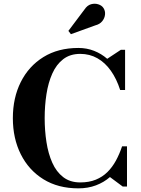

<svg xmlns="http://www.w3.org/2000/svg" viewBox="-20 -1023 774 1053"><path d="M410 10Q298.5 10 218 -40Q137.5 -90 94 -177Q50.5 -264 50.5 -375Q50.5 -486.5 94 -573.2Q137.5 -660 218 -710Q298.5 -760 410 -760Q456 -760 496 -744.2Q536 -728.5 568 -700.5L643 -750H666V-529.5H639Q619.5 -590.5 588 -635Q556.5 -679.5 514.2 -703.5Q472 -727.5 420 -727.5Q364.5 -727.5 326.8 -698.5Q289 -669.5 266.8 -619.5Q244.5 -569.5 234.8 -506.5Q225 -443.5 225 -375Q225 -307 234.8 -243.8Q244.5 -180.5 266.8 -130.5Q289 -80.5 326.8 -51.5Q364.5 -22.5 420 -22.5Q468.5 -22.5 505.2 -37.5Q542 -52.5 569 -79.2Q596 -106 615.8 -142.2Q635.5 -178.5 649.5 -220.5H676.5V0H653L583 -52Q550 -23 506.2 -6.5Q462.5 10 410 10ZM369 -835.5 355 -853.5 443 -970.5Q458.5 -994 479.5 -999.8Q500.5 -1005.5 519.5 -999.2Q538.5 -993 547.5 -979Q558 -963 556 -943Q554 -923 540.5 -906.5Q527 -890 503 -884Z"/></svg>

Font: Bodoni Moda 9pt
Style: Bold
Weight: 700
Designer: Owen Earl
Foundry: indestructible type
Version: Version 2.005